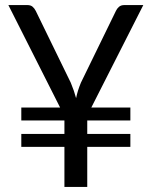

<svg xmlns="http://www.w3.org/2000/svg" viewBox="-20 -737 598 757"><path d="M64 -262V-313H217L13 -717H88Q101 -717 108.5 -710.5Q116 -704 121 -694L259 -411Q266 -394 271 -379.5Q276 -365 280 -350Q283 -365 287.5 -379.5Q292 -394 299 -411L437 -694Q441 -703 449 -710Q457 -717 470 -717H545L340 -313H494V-262H324V-209H494V-158H324V0H234V-158H64V-209H234V-262Z"/></svg>

Font: Aleo
Style: Regular
Weight: 400
Designer: Alessio Laiso
Foundry: Alessio Laiso
Version: Version 2.001; ttfautohint (v1.8.4.7-5d5b);gftools[0.9.29]